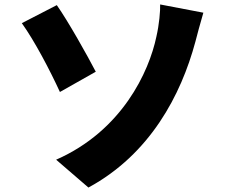

<svg xmlns="http://www.w3.org/2000/svg" viewBox="-20 -788 1040 862"><path d="M232 -71 377 54C654 -96 793 -362 857 -600C863 -623 880 -688 893 -731L699 -768C700 -740 695 -679 682 -623C649 -466 528 -201 232 -71ZM78 -684C136 -603 205 -471 249 -375L410 -466C372 -539 287 -691 235 -765L78 -684Z"/></svg>

Font: Noto Sans CJK Black
Style: Bold
Weight: 900
Designer: Ryoko NISHIZUKA (kana & ideographs); Paul D. Hunt (Latin, Greek & Cyrillic); Wenlong ZHANG (bopomofo); Sandoll Communica
Foundry: Adobe Systems Incorporated
Version: Version 1.000;PS 1;hotconv 1.0.78;makeotf.lib2.5.61930